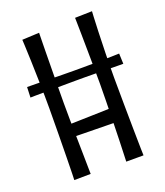

<svg xmlns="http://www.w3.org/2000/svg" viewBox="-132 -798 765 888"><g transform="rotate(-20 251.0 -354.0)"><path d="M21 -430 23 -481Q23 -481 38 -481Q53 -481 78 -480.5Q103 -480 133 -479.5Q163 -479 194 -478.5Q225 -478 251 -478Q270 -478 298 -478Q326 -478 357 -478.5Q388 -479 415 -479.5Q442 -480 459 -480.5Q476 -481 476 -481L478 -430Q478 -430 459.5 -430Q441 -430 412 -430.5Q383 -431 351 -431.5Q319 -432 290.5 -432Q262 -432 245 -432Q213 -432 174.5 -431.5Q136 -431 101 -431Q66 -431 43.5 -430.5Q21 -430 21 -430ZM336 0Q336 0 337 -28Q338 -56 339.5 -101.5Q341 -147 342 -199Q343 -251 344 -299Q345 -347 345 -381Q345 -416 344.5 -459Q344 -502 343.5 -545.5Q343 -589 342.5 -625.5Q342 -662 341.5 -684Q341 -706 341 -706L425 -708Q425 -708 423.5 -681.5Q422 -655 420.5 -609.5Q419 -564 417.5 -505.5Q416 -447 416 -383Q416 -319 417 -251.5Q418 -184 418.5 -127Q419 -70 420 -35Q421 0 421 0ZM129 -251 384 -258V-187L129 -191ZM81 -2Q81 -2 82 -32.5Q83 -63 83.5 -114Q84 -165 85 -227Q86 -289 86 -353Q86 -417 84.5 -478Q83 -539 81.5 -587.5Q80 -636 78.5 -665Q77 -694 77 -694L161 -698Q161 -698 160.5 -673.5Q160 -649 159.5 -609.5Q159 -570 158.5 -523.5Q158 -477 157.5 -432Q157 -387 157 -352Q157 -317 157.5 -271.5Q158 -226 159 -179Q160 -132 160.5 -92Q161 -52 161.5 -27.5Q162 -3 162 -3Z"/></g></svg>

Font: Truculenta
Style: Regular
Weight: 400
Designer: Ivan Castro, Eva Sanz & Omnibus-Type Team
Foundry: Omnibus-Type
Version: Version 1.002